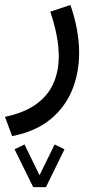

<svg xmlns="http://www.w3.org/2000/svg" viewBox="-26 -286 388 774"><path d="M107.9 468.3H159.2L233.9 315.9L194.3 296.4L133.3 420.4L72.8 296.4L32.7 315.9ZM22.9 262.7Q116.2 244.6 176 196Q235.8 147.5 264.4 77.9Q293 8.3 293 -73.2Q293 -119.6 283.9 -168.5Q274.9 -217.3 257.8 -266.1L176.8 -238.8Q192.9 -191.4 201.9 -145.8Q210.9 -100.1 210.9 -58.6Q210.9 0.5 189.7 49.3Q168.5 98.1 121.1 133.1Q73.7 168 -5.9 185.1Z"/></svg>

Font: Vazirmatn NL
Style: Regular
Weight: 400
Designer: Saber Rastikerdar
Foundry: Saber Rastikerdar
Version: Version 33.003